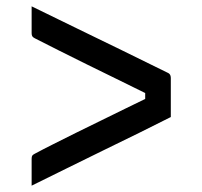

<svg xmlns="http://www.w3.org/2000/svg" viewBox="-20 -603 640 607"><path d="M520 -233Q473 -209 419 -182.5Q365 -156 307.5 -128Q250 -100 192.5 -71.5Q135 -43 80 -16Q80 -37 80 -58.5Q80 -80 80 -101Q80 -108 82 -111Q84 -114 90 -117Q116 -131 149 -147.5Q182 -164 220 -183Q258 -202 297.5 -221Q337 -240 376 -259.5Q415 -279 451 -296L439 -271V-325L451 -303Q405 -326 355.5 -350Q306 -374 257.5 -398Q209 -422 166 -443.5Q123 -465 90 -482Q84 -485 82 -488.5Q80 -492 80 -498Q80 -520 80 -541Q80 -562 80 -583Q151 -548 222.5 -513.5Q294 -479 365.5 -444Q437 -409 508 -374Q513 -372 515.5 -369.5Q518 -367 519 -363.5Q520 -360 520 -356Q520 -325 520 -294.5Q520 -264 520 -233Z"/></svg>

Font: Rec Mono Linear
Style: Regular
Weight: 400
Monospace: yes
Version: Version 1.085; ttfautohint (v1.8.4.7-5d5b)